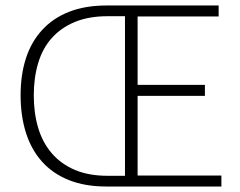

<svg xmlns="http://www.w3.org/2000/svg" viewBox="-20 -679 873 699"><path d="M367 0Q289 0 230.5 -23.5Q172 -47 133 -90.5Q94 -134 74.5 -195.5Q55 -257 55 -332Q55 -407 74.5 -467Q94 -527 133.5 -570Q173 -613 231.5 -636Q290 -659 368 -659H776V-619H481V-370H726V-330H481V-40H786V0ZM372 -39H435V-620H372Q303 -620 252.5 -599Q202 -578 168.5 -540.5Q135 -503 119 -449.5Q103 -396 103 -332Q103 -267 119 -213.5Q135 -160 168.5 -121Q202 -82 252.5 -60.5Q303 -39 372 -39Z"/></svg>

Font: hySource Sans Pro Light
Style: Regular
Weight: 300
Designer: Paul D. Hunt
Foundry: Adobe Systems Incorporated
Version: Version 2.021;PS 2.000;hotconv 1.0.86;makeotf.lib2.5.63406